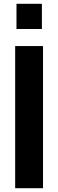

<svg xmlns="http://www.w3.org/2000/svg" viewBox="-20 -993 307 1013"><path d="M60 0V-750H207V0ZM67 -840V-973H201V-840Z"/></svg>

Font: Freeman
Style: Regular
Weight: 400
Designer: Vernon Adams, Aoife Mooney, Rodrigo Fuenzalida
Foundry: Rodrigo Fuenzalida
Version: Version 1.000; ttfautohint (v1.8.4.7-5d5b)